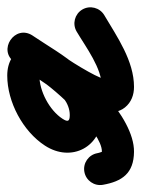

<svg xmlns="http://www.w3.org/2000/svg" viewBox="6 -402 395 538"><g transform="rotate(-90 204.0 -132.5)"><path d="M-44.3 -41.9C-34.8 11.5 -12.3 44.4 48.1 45C147 46 281.1 -95.1 328.9 -174.9C365.7 -236.4 340.6 -310.2 261.7 -310.2C187.9 -310.2 105.6 -266.4 65.4 -204.5C17 -130.1 62.1 -45 151.1 -45C265.8 -45 317.9 -156.9 373.4 -238.6C390.2 -263.3 379.6 -288.2 360.9 -300.8C342.1 -313.3 315 -313.5 298.6 -288.7C253.6 -220.3 114.7 -51.4 172.5 19.7C186.9 37.5 207.7 45 230 45C303 45 370.2 -2.3 431 -38.3C452.3 -51 459.4 -78.6 446.7 -100C434 -121.3 406.4 -128.4 385 -115.7C340.3 -89.2 282.7 -45 230 -45C227.9 -45 233.9 -43.8 235.6 -42.6C238.1 -40.5 240.5 -38.4 242.9 -36.3C248.2 -29.9 246.2 -30.4 247.9 -24.7C248.5 -23 248.5 -28.3 248.9 -30.1C250.5 -36 252.4 -41.3 254.8 -46.9C260 -59.4 266.3 -71.5 272.9 -83.3C303 -137.4 339.7 -187.5 373.8 -239.1C390.2 -264 379.8 -288.9 361.2 -301.3C342.6 -313.8 315.7 -313.8 299 -289.2C264.3 -238.1 218.9 -135 151.1 -135C132.7 -135 131.3 -140.8 140.8 -155.5C164.5 -191.9 218.2 -220.2 261.7 -220.2C265.7 -220.2 259.3 -237.2 254.6 -226.8C253.8 -224.8 252.8 -223 251.7 -221.1C224.4 -175.6 103.3 -44.4 49 -45C46.5 -45 38.5 -47 41 -45.8C53.7 -39.5 46.7 -44.2 44.3 -57.7C39.9 -82.2 16.6 -98.5 -7.9 -94.1C-32.4 -89.8 -48.7 -66.4 -44.3 -41.9Z"/></g></svg>

Font: FRB American Cursive Guidelines Arrows Black
Style: Bold Italic
Weight: 900
Italic angle: -25°
Version: Version 2.0;Modular Font Editor K font №1